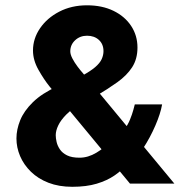

<svg xmlns="http://www.w3.org/2000/svg" viewBox="-20 -699 718 731"><path d="M474.8 0 168 -370.6Q147.2 -396.4 126.4 -433.2Q105.6 -470 105.6 -506.8Q105.6 -552 132.4 -591.3Q159.2 -630.6 205.8 -654.7Q252.4 -678.8 311.2 -678.8Q368.8 -678.8 412 -657.8Q455.2 -636.8 479.3 -600.3Q503.4 -563.8 503.4 -518Q503.4 -474.4 483.2 -443.1Q463 -411.8 426.7 -385.9Q390.4 -360 343 -331.8L290.2 -409.4Q324.2 -427.8 342.3 -443.3Q360.4 -458.8 367.2 -474Q374 -489.2 374 -504.4Q374 -530.8 356.6 -546.9Q339.2 -563 311.4 -563Q284.6 -563 266.1 -545.8Q247.6 -528.6 247.6 -503.4Q247.6 -491.6 255.8 -476Q264 -460.4 275.3 -445.4Q286.6 -430.4 295.6 -420.4L643.8 0ZM255.2 12.2Q204.2 12.2 164.5 -3.2Q124.8 -18.6 97.6 -45.3Q70.4 -72 56.5 -104.7Q42.6 -137.4 42.6 -172Q42.6 -205.8 56.9 -241.2Q71.2 -276.6 105.2 -309.9Q139.2 -343.2 198.8 -370.8L283.6 -301.4Q252.4 -283.2 232 -262.5Q211.6 -241.8 201.9 -221.7Q192.2 -201.6 192.2 -184.2Q192.2 -173 195.5 -158.5Q198.8 -144 208.1 -130.2Q217.4 -116.4 235.3 -107.5Q253.2 -98.6 282.8 -98.6Q315.4 -98.6 347 -117.6Q378.6 -136.6 397 -158.8L466 -74.8Q444.8 -50.8 416.2 -31.1Q387.6 -11.4 348.2 0.4Q308.8 12.2 255.2 12.2ZM454 -206.6Q466.8 -223.6 475.1 -244.1Q483.4 -264.6 487.7 -280.6Q492 -296.6 493.2 -301.4H597.2Q591.2 -266.6 571.4 -220.8Q551.6 -175 524.8 -134Z"/></svg>

Font: Maven Pro VF Beta
Style: Regular
Weight: 400
Designer: Joe Prince
Foundry: Joe Prince
Version: Version 2.002